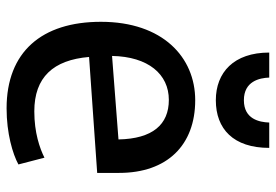

<svg xmlns="http://www.w3.org/2000/svg" viewBox="-144 -658 817 568"><g transform="rotate(90 264.0 -374.5)"><path d="M277 -605C195 -605 136 -658 136 -763H210C211 -734 221 -688 277 -688C333 -688 342 -734 343 -763H418C418 -657 362 -605 277 -605ZM492 -254 149 -230C158 -124 209 -68 310 -68C373 -68 419 -84 447 -98L467 -21C436 -4 375 14 301 14C134 14 45 -90 45 -265C45 -448 150 -544 277 -544C410 -544 492 -461 492 -319ZM393 -317C391 -418 349 -466 276 -466C200 -466 148 -405 146 -298Z"/></g></svg>

Font: Repo Medium
Style: Regular
Weight: 500
Designer: Stefan Peev
Foundry: Context Ltd
Version: Version 1.502